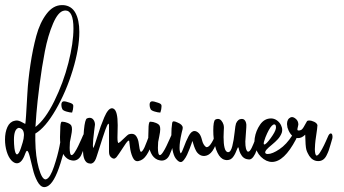

<svg xmlns="http://www.w3.org/2000/svg" viewBox="-62 -726 1373 767"><path d="M12.7 -215.3Q-6.3 -210.4 -6.3 -167.5Q-6.3 -150.9 -4.4 -134.3Q-1 -109.4 5.9 -109.4Q13.2 -109.4 21.7 -135Q30.3 -160.6 32.2 -171.9Q33.7 -185.1 33.7 -186.5Q33.7 -212.9 12.7 -215.3ZM190.9 -705.6Q223.6 -703.1 239.3 -674.6Q254.9 -646 254.9 -598.6Q254.9 -532.2 228.5 -445.6Q202.1 -358.9 160.6 -287.4Q119.1 -215.8 79.1 -192.4V-164.1Q80.1 -99.6 92.8 -54.4Q105.5 -9.3 120.1 -9.3Q121.6 -9.3 123.5 -10.3Q138.7 -16.1 153.6 -60.3Q168.5 -104.5 175.8 -142.1Q183.1 -179.7 183.1 -184.6Q184.6 -193.4 193.8 -193.4Q198.2 -193.4 201.4 -190.4Q204.6 -187.5 204.6 -182.1Q204.6 -152.8 179.4 -73Q154.3 6.8 126 19Q119.6 21.5 115.2 21.5Q99.6 21.5 87.4 -1.2Q75.2 -23.9 69.1 -51Q63 -78.1 56.9 -100.8Q50.8 -123.5 46.4 -123.5Q42.5 -123.5 38.6 -111.8Q25.4 -73.7 5.4 -73.7Q-5.4 -73.7 -16.6 -85.4Q-28.3 -98.1 -35.2 -120.8Q-42 -143.6 -42 -168.5Q-42 -197.3 -32.5 -218.3Q-22.9 -239.3 -4.4 -243.2Q0 -244.6 4.9 -244.6Q13.7 -244.6 25.9 -237.8Q38.1 -231 38.6 -231Q40 -231 42.2 -266.1Q44.4 -301.3 47.4 -354Q50.3 -406.7 59.6 -468.3Q68.8 -529.8 83 -582.5Q97.2 -635.3 123.8 -670.4Q150.4 -705.6 185.5 -705.6ZM79.6 -218.8Q118.7 -248.5 154.8 -321.8Q190.9 -395 211.2 -474.6Q231.4 -554.2 231.4 -612.3Q231.4 -684.1 198.7 -684.1Q198.2 -684.1 196.8 -683.8Q195.3 -683.6 194.8 -683.6Q170.9 -680.7 150.1 -632.3Q129.4 -584 117.2 -520.8Q105 -457.5 95.9 -386.7Q86.9 -315.9 83.5 -273.4Q80.1 -231 79.6 -218.8Z M213.9 -88.4Q197.8 -95.7 189 -114.3Q184.1 -124.5 182.6 -131.8Q177.7 -150.9 177.7 -178.7Q177.7 -192.9 178.7 -208.5Q178.7 -237.3 184.6 -239.7Q184.6 -239.7 188 -239.7Q196.8 -239.7 208.5 -234.9Q220.2 -230 223.1 -223.6Q225.6 -218.8 225.6 -209.5Q225.6 -199.7 221.7 -181.2Q217.8 -162.6 217.3 -158.7Q216.3 -140.1 216.3 -135.3Q216.3 -122.6 218.3 -113.8Q220.2 -106.4 224.1 -106.4Q229 -106.4 236.6 -117.9Q244.1 -129.4 250.5 -142.8Q256.8 -156.2 263.2 -170.4Q269.5 -184.6 270 -186Q274.9 -195.3 279.8 -195.3Q284.7 -195.3 286.1 -188.5Q288.1 -179.2 284.2 -168.9Q282.2 -163.1 278.3 -149.7Q274.4 -136.2 271 -126.7Q267.6 -117.2 262.5 -106.4Q257.3 -95.7 249.3 -90.1Q241.2 -84.5 231.4 -84.5Q225.6 -84.5 218.3 -86.9ZM215.8 -315.9Q229 -312 230.5 -305.7Q231.4 -302.7 229.5 -289.1Q226.6 -276.4 226.1 -276.4H224.6Q217.3 -276.4 203.6 -280.3Q189.9 -284.2 187 -290Q183.1 -297.9 183.1 -307.1Q183.1 -321.3 193.8 -321.3Q195.3 -321.3 201.2 -320.3Z M373.5 -120.1Q373.5 -120.1 373.5 -222.2Q373.5 -247.1 358.9 -207.5Q355 -197.8 324.7 -102.5Q321.8 -93.8 320.8 -91.3Q313 -72.3 299.3 -72.3Q297.4 -72.3 289.6 -74.2Q286.1 -75.7 283.4 -77.9Q280.8 -80.1 278.8 -83.3Q276.9 -86.4 275.4 -89.4Q273.9 -92.3 272.9 -96.7Q272 -101.1 271.2 -104Q270.5 -106.9 270.3 -112.1Q270 -117.2 269.8 -119.1Q269.5 -121.1 269.5 -126Q269.5 -130.9 269.5 -131.3V-135.3Q269.5 -166 273.4 -207.3Q277.3 -248.5 285.2 -252.9Q291.5 -255.4 295.9 -255.4Q305.7 -255.4 311.5 -247.3Q317.4 -239.3 317.4 -227.5Q317.4 -226.6 317.1 -225.6Q316.9 -224.6 316.9 -224.1Q316.4 -220.2 314.2 -203.1Q312 -186 310.5 -170.2Q309.1 -154.3 309.1 -144.5Q309.1 -139.2 310.1 -134.3Q314.9 -140.1 327.1 -181.2Q339.4 -222.2 354.7 -257.8Q370.1 -293.5 385.3 -293.5Q388.7 -293.5 392.1 -291.5Q408.2 -282.7 408.2 -226.1Q408.2 -216.8 407.7 -200Q407.2 -183.1 407.2 -176.8Q407.2 -154.8 411.6 -154.8Q412.1 -154.8 412.1 -155Q412.1 -155.3 412.6 -155.3Q417 -157.2 432.6 -172.6Q448.2 -188 452.6 -189.5Q458.5 -191.4 464.4 -191.4Q476.6 -191.4 483.4 -180.2Q490.2 -168.9 491.9 -155.5Q493.7 -142.1 495.8 -130.9Q498 -119.6 501.5 -119.6Q504.4 -119.6 507.8 -124.5Q515.1 -133.8 524.9 -161.1Q534.7 -188.5 540 -191.9Q546.4 -195.8 549.1 -189.7Q551.8 -183.6 551.3 -176.3Q550.3 -161.1 537.1 -131.6Q523.9 -102.1 509.3 -90.8Q501 -84.5 490.7 -82.5Q476.1 -79.6 467.8 -98.1Q459.5 -116.7 457 -139.6L454.1 -163.1Q450.7 -169.4 434.1 -143.1Q409.2 -105 403.3 -98.1Q397.5 -92.3 393.6 -92.3Q387.2 -92.3 380.4 -98.9Q373.5 -105.5 373.5 -120.1Z M566.4 -88.4Q550.3 -95.7 541.5 -114.3Q536.6 -124.5 535.2 -131.8Q530.3 -150.9 530.3 -178.7Q530.3 -192.9 531.2 -208.5Q531.2 -237.3 537.1 -239.7Q537.1 -239.7 540.5 -239.7Q549.3 -239.7 561 -234.9Q572.8 -230 575.7 -223.6Q578.1 -218.8 578.1 -209.5Q578.1 -199.7 574.2 -181.2Q570.3 -162.6 569.8 -158.7Q568.8 -140.1 568.8 -135.3Q568.8 -122.6 570.8 -113.8Q572.8 -106.4 576.7 -106.4Q581.5 -106.4 589.1 -117.9Q596.7 -129.4 603 -142.8Q609.4 -156.2 615.7 -170.4Q622.1 -184.6 622.6 -186Q627.4 -195.3 632.3 -195.3Q637.2 -195.3 638.7 -188.5Q640.6 -179.2 636.7 -168.9Q634.8 -163.1 630.9 -149.7Q627 -136.2 623.5 -126.7Q620.1 -117.2 615 -106.4Q609.9 -95.7 601.8 -90.1Q593.8 -84.5 584 -84.5Q578.1 -84.5 570.8 -86.9ZM568.4 -315.9Q581.5 -312 583 -305.7Q584 -302.7 582 -289.1Q579.1 -276.4 578.6 -276.4H577.1Q569.8 -276.4 556.2 -280.3Q542.5 -284.2 539.6 -290Q535.6 -297.9 535.6 -307.1Q535.6 -321.3 546.4 -321.3Q547.9 -321.3 553.7 -320.3Z M798.3 -190.4Q802.7 -194.8 808.1 -192.1Q813.5 -189.5 811 -181.2Q799.8 -141.6 786.9 -123.3Q773.9 -105 755.9 -103Q744.1 -102.1 735.1 -108.2Q726.1 -114.3 721.2 -123.5Q716.3 -132.8 713.1 -142.3Q710 -151.9 708.3 -157.7Q706.5 -163.6 706.1 -162.1Q705.1 -158.7 703.4 -153.1Q701.7 -147.5 696 -133.1Q690.4 -118.7 685.3 -107.7Q680.2 -96.7 673.1 -87.6Q666 -78.6 660.2 -78.6Q650.9 -78.6 640.1 -92.8Q622.6 -116.2 622.6 -189.9Q622.6 -213.9 625.5 -232.4Q626 -237.3 627.7 -239.5Q629.4 -241.7 633.1 -241.2Q636.7 -240.7 638.9 -240Q641.1 -239.3 647.9 -236.3Q668 -228 668 -215.3Q668 -212.4 667.2 -209Q666.5 -205.6 665 -200.7Q663.6 -195.8 663.1 -192.4Q655.3 -158.2 655.3 -135.3Q655.3 -120.6 659.7 -113.3Q664.6 -116.2 672.6 -138.9Q680.7 -161.6 691.4 -182.1Q702.1 -202.6 714.8 -202.6Q723.6 -202.6 732.4 -193.8Q740.2 -186 744.9 -166.7Q749.5 -147.5 760.3 -139.2Q761.2 -138.2 764.2 -138.2Q772.9 -138.2 783.9 -156.5Q794.9 -174.8 798.3 -190.4Z M832.5 -215.3Q832.5 -213.9 831.8 -200.9Q831.1 -188 831.1 -178.2Q831.1 -151.9 835 -136.2Q838.9 -120.1 847.7 -118.2H849.6Q859.9 -118.2 866 -142.3Q872.1 -166.5 875.2 -196.8Q878.4 -227.1 880.9 -232.9Q888.7 -251 904.3 -251Q916.5 -251 920.9 -235.4Q922.9 -229.5 921.9 -216.8Q918 -168 918 -160.6Q918 -143.1 920.4 -133.3Q921.9 -126.5 925.8 -121.6Q927.7 -120.1 929.7 -120.1Q936 -120.1 943.6 -135.7Q951.2 -151.4 957.8 -169.9Q964.4 -188.5 966.3 -190.9Q970.2 -192.9 971.7 -192.9Q975.6 -192.9 977.1 -188Q978.5 -182.1 975.1 -172.9Q974.1 -169.4 970 -153.1Q965.8 -136.7 962.2 -124Q958.5 -111.3 950.4 -100.1Q942.4 -88.9 933.1 -88.9Q931.2 -88.9 929.7 -89.4Q909.2 -90.8 898.4 -112.8Q894.5 -120.1 892.1 -130.9Q891.6 -131.8 891.6 -132.8Q891.6 -133.8 891.6 -134.3Q890.1 -137.7 888.7 -137.7Q888.2 -137.7 885.3 -130.9Q880.9 -120.1 878.9 -115.5Q877 -110.8 871.6 -102.3Q866.2 -93.8 859.6 -90.1Q853 -86.4 844.7 -86.4Q839.8 -86.4 835 -87.9Q818.4 -92.3 807.1 -115.2Q800.8 -127.4 797.4 -142.1Q790 -169.9 790 -204.6Q790 -242.2 797.9 -248Q802.7 -251 808.6 -251Q816.4 -251 822.3 -244.1Q828.1 -237.3 831.1 -227.5Q832.5 -221.7 832.5 -215.3Z M998.5 -177.7Q990.2 -156.2 991.7 -150.9Q992.2 -148.9 994.1 -148.9Q1001 -148.9 1019.3 -174.1Q1037.6 -199.2 1040 -212.4Q1041 -216.3 1040 -222.7Q1038.6 -229 1033.2 -229Q1029.3 -229 1023.4 -223.1Q1012.2 -211.4 998.5 -177.7ZM1105.5 -185.1Q1109.9 -191.4 1115.2 -191.4Q1121.6 -191.4 1123 -184.6Q1125 -177.7 1120.1 -168.9Q1072.8 -79.1 1024.4 -79.1Q1013.7 -79.1 1002.4 -84Q977.1 -96.2 964.4 -122.1Q959.5 -131.8 957.5 -140.1Q954.6 -151.9 954.6 -163.6Q954.6 -167.5 955.6 -174.3Q960 -203.6 977.1 -228.3Q994.1 -252.9 1021 -252.9Q1033.2 -252.9 1043.9 -245.4Q1054.7 -237.8 1060.5 -226.1Q1061.5 -224.1 1064 -216.8Q1066.9 -206.5 1063.5 -195.3Q1058.1 -181.2 1048.1 -170.2Q1038.1 -159.2 1024.2 -147.9Q1010.3 -136.7 1002.9 -128.4Q996.1 -120.1 997.6 -115.7Q999 -110.8 1007.8 -110.8Q1025.9 -110.8 1054.2 -129.9Q1082.5 -148.9 1105.5 -185.1Z M1157.2 -188Q1143.6 -174.3 1128.9 -174.3Q1105.5 -174.3 1091.3 -203.6Q1087.4 -212.9 1086.4 -216.3Q1084.5 -226.1 1084.5 -230.5Q1084.5 -250.5 1099.1 -257.3Q1102.1 -258.3 1104 -258.3Q1111.3 -258.3 1119.1 -251.7Q1127 -245.1 1128.9 -236.3Q1130.9 -229 1128.9 -223.6Q1125.5 -210 1126 -208Q1126.5 -204.6 1131.3 -204.6Q1134.8 -204.6 1140.1 -206.5Q1146.5 -209 1154.8 -224.9Q1163.1 -240.7 1164.6 -242.2Q1166.5 -244.6 1172.9 -244.6Q1182.6 -244.6 1193.4 -239.3Q1204.1 -233.9 1206.1 -226.1V-225.6Q1205.6 -213.9 1201.4 -187Q1197.3 -160.2 1196.8 -149.9Q1195.8 -134.3 1195.8 -129.9Q1195.8 -119.1 1197.8 -111.3Q1199.7 -104.5 1203.1 -104.5Q1205.6 -104.5 1209.2 -107.9Q1212.9 -111.3 1216.8 -117.7Q1220.7 -124 1224.4 -130.4Q1228 -136.7 1232.4 -145.8Q1236.8 -154.8 1239.3 -160.6Q1241.7 -166.5 1245.4 -174.3Q1249 -182.1 1249.5 -183.6Q1254.4 -192.9 1259.3 -192.9Q1264.2 -192.9 1265.6 -186Q1267.6 -176.8 1263.7 -166.5Q1262.2 -162.1 1258.3 -147.9Q1254.4 -133.8 1251.2 -125Q1248 -116.2 1242.4 -105Q1236.8 -93.8 1228.5 -88.1Q1220.2 -82.5 1210 -82.5Q1202.6 -82.5 1198.2 -84Q1178.7 -89.4 1167 -114.7Q1163.1 -122.6 1161.6 -128.9Q1158.2 -141.6 1157.2 -188Z"/></svg>

Font: Sintesa 3
Style: 3
Weight: 400
Version: Version 001.000